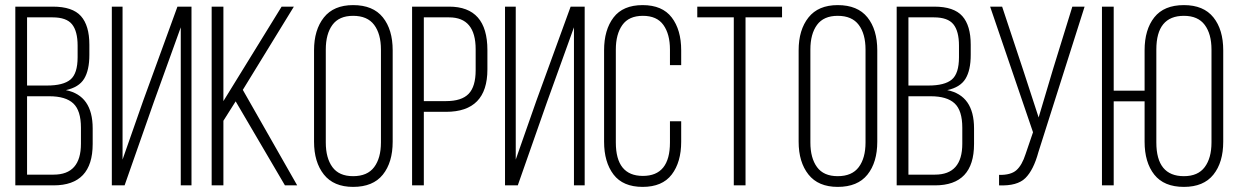

<svg xmlns="http://www.w3.org/2000/svg" viewBox="-20 -726 4848 752"><path d="M187 -700Q264 -700 297 -663Q330 -626 330 -551V-511Q330 -451 309.5 -417.5Q289 -384 238 -373Q343 -352 343 -223V-162Q343 0 190 0H40V-700ZM164 -391Q228 -391 256 -414.5Q284 -438 284 -502V-547Q284 -604 262 -631Q240 -658 186 -658H86V-391ZM190 -42Q297 -42 297 -163V-226Q297 -293 267 -321Q237 -349 173 -349H86V-42Z M582 -325 468 0H418V-700H460V-101L541 -332L675 -700H730V0H688V-619Z M903 -329 855 -253V0H809V-700H855V-330L1083 -700H1131L931 -374L1144 0H1096Z M1210 -529Q1210 -609 1248.5 -657.5Q1287 -706 1363 -706Q1441 -706 1479.5 -658Q1518 -610 1518 -529V-171Q1518 -90 1479.5 -42Q1441 6 1363 6Q1287 6 1248.5 -42.5Q1210 -91 1210 -171ZM1256 -168Q1256 -107 1282 -71.5Q1308 -36 1363 -36Q1419 -36 1445.5 -71.5Q1472 -107 1472 -168V-532Q1472 -593 1445.5 -628.5Q1419 -664 1363 -664Q1308 -664 1282 -628.5Q1256 -593 1256 -532Z M1739 -700Q1889 -700 1889 -530V-454Q1889 -288 1727 -288H1640V0H1594V-700ZM1727 -330Q1788 -330 1815.5 -358.5Q1843 -387 1843 -451V-533Q1843 -658 1739 -658H1640V-330Z M2122 -325 2008 0H1958V-700H2000V-101L2081 -332L2215 -700H2270V0H2228V-619Z M2648 -529V-471H2604V-532Q2604 -592 2578.5 -628Q2553 -664 2498 -664Q2443 -664 2417.5 -628Q2392 -592 2392 -532V-168Q2392 -37 2498 -37Q2604 -37 2604 -168V-251H2648V-171Q2648 -91 2611 -42.5Q2574 6 2497 6Q2420 6 2383 -42.5Q2346 -91 2346 -171V-529Q2346 -609 2383 -657.5Q2420 -706 2497 -706Q2574 -706 2611 -657.5Q2648 -609 2648 -529Z M2854 0V-658H2711V-700H3043V-658H2900V0Z M3108 -529Q3108 -609 3146.5 -657.5Q3185 -706 3261 -706Q3339 -706 3377.5 -658Q3416 -610 3416 -529V-171Q3416 -90 3377.5 -42Q3339 6 3261 6Q3185 6 3146.5 -42.5Q3108 -91 3108 -171ZM3154 -168Q3154 -107 3180 -71.5Q3206 -36 3261 -36Q3317 -36 3343.5 -71.5Q3370 -107 3370 -168V-532Q3370 -593 3343.5 -628.5Q3317 -664 3261 -664Q3206 -664 3180 -628.5Q3154 -593 3154 -532Z M3639 -700Q3716 -700 3749 -663Q3782 -626 3782 -551V-511Q3782 -451 3761.5 -417.5Q3741 -384 3690 -373Q3795 -352 3795 -223V-162Q3795 0 3642 0H3492V-700ZM3616 -391Q3680 -391 3708 -414.5Q3736 -438 3736 -502V-547Q3736 -604 3714 -631Q3692 -658 3638 -658H3538V-391ZM3642 -42Q3749 -42 3749 -163V-226Q3749 -293 3719 -321Q3689 -349 3625 -349H3538V-42Z M4047 -130Q4028 -60 3996 -28.5Q3964 3 3893 0V-41Q3939 -40 3961 -59.5Q3983 -79 3997 -123L4026 -208L3858 -700H3905L3987 -453L4048 -266L4104 -454L4180 -700H4228Z M4617 -706Q4694 -706 4732.5 -658Q4771 -610 4771 -529V-171Q4771 -90 4732.5 -42Q4694 6 4617 6Q4539 6 4501 -42Q4463 -90 4463 -171V-329H4342V0H4296V-700H4342V-371H4463V-529Q4463 -610 4501 -658Q4539 -706 4617 -706ZM4617 -664Q4509 -664 4509 -532V-168Q4509 -36 4617 -36Q4672 -36 4698.5 -71.5Q4725 -107 4725 -168V-532Q4725 -593 4698.5 -628.5Q4672 -664 4617 -664Z"/></svg>

Font: Bebas Neue Book
Style: Regular
Weight: 300
Designer: Ryoichi Tsunekawa
Foundry: Ryoichi Tsunekawa
Version: Version 1.003;PS 001.003;hotconv 1.0.88;makeotf.lib2.5.64775